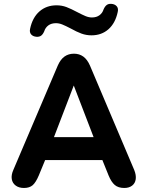

<svg xmlns="http://www.w3.org/2000/svg" viewBox="-20 -953 755 982"><path d="M48 -83.4 275.5 -617.7Q289.1 -648.9 309.7 -663.7Q330.2 -678.4 358.3 -678.4Q385.6 -678.4 406 -663.7Q426.5 -648.9 440.1 -617.7L666.6 -83.4Q677 -57.6 674.2 -36.7Q671.4 -15.8 655.9 -3.7Q640.3 8.4 615.7 8.4Q585.2 8.4 567.1 -6.8Q549.1 -22.1 535.4 -55.6L487.4 -174.5L550.4 -134.4H168.8L227.4 -174.5L178.4 -55.6Q163.5 -20.3 147.3 -5.9Q131 8.4 102.6 8.4Q76.9 8.4 60.3 -3.9Q43.6 -16.3 40.2 -37Q36.8 -57.8 48 -83.4ZM241.7 -214.4 212.4 -251.5H501.4L473 -214.4L357.3 -515.6ZM134 -806.2Q146.2 -863.4 181.8 -894.6Q217.5 -925.8 269.1 -925.8Q296.1 -925.8 319.8 -916.9Q343.5 -907.9 375.3 -890.9Q400.9 -877.5 417.5 -870.6Q434.1 -863.7 450.1 -863.7Q473.5 -863.7 488.8 -875.1Q504.2 -886.5 509.8 -905.2Q516.7 -920.8 525.9 -927.5Q535.1 -934.3 549.3 -933.3Q567.2 -932 576.8 -921.2Q586.4 -910.4 582.2 -892Q570 -834.7 534.8 -803.5Q499.5 -772.3 447.9 -772.3Q420.9 -772.3 396.4 -781.3Q371.9 -790.3 341.7 -807.3Q314.5 -821.4 298.3 -827.9Q282.1 -834.4 266.1 -834.4Q242.7 -834.4 227.3 -823.1Q212 -811.7 206.3 -793Q199.5 -777.3 190.3 -770.6Q181.1 -763.9 166.8 -764.9Q149 -766.1 139.4 -776.9Q129.8 -787.7 134 -806.2Z"/></svg>

Font: SN Pro Thin
Style: Regular
Weight: 200
Designer: Tobias Whetton
Foundry: Supernotes
Version: Version 1.003;Glyphs 3.3 (3324)